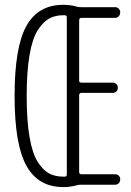

<svg xmlns="http://www.w3.org/2000/svg" viewBox="-20 -760 540 790"><path d="M240.2 -697.3Q207 -697.3 182.1 -683.6Q157.2 -669.9 135.3 -635.7Q113.3 -601.6 101.6 -533.7Q89.8 -465.8 89.8 -364.7Q89.8 -263.7 101.6 -195.8Q113.3 -127.9 135.3 -93.8Q157.2 -59.6 182.1 -46.4Q207 -33.2 240.2 -33.2H246.1Q254.9 -33.2 254.9 -42V-688.5Q254.9 -697.3 246.1 -697.3ZM240.2 9.8Q137.7 9.8 88.9 -77.6Q40 -165 40 -365.2Q40 -565.4 88.4 -652.8Q136.7 -740.2 240.2 -740.2Q270.5 -740.2 296.9 -732.4Q301.8 -730.5 313.5 -730.5H454.1Q462.9 -730.5 468.8 -724.1Q474.6 -717.8 474.6 -709Q474.6 -700.2 468.8 -693.4Q462.9 -686.5 454.1 -686.5H315.4Q306.6 -686.5 305.7 -677.7V-427.7Q305.7 -419.9 315.4 -419.9H444.3Q453.1 -419.9 459 -414.1Q464.8 -408.2 464.8 -398.9Q464.8 -389.6 459 -383.8Q453.1 -377.9 444.3 -377.9H315.4Q306.6 -377.9 305.7 -369.1V-51.8Q305.7 -43 315.4 -43H454.1Q462.9 -43 468.8 -37.1Q474.6 -31.2 474.6 -22Q474.6 -12.7 468.8 -6.3Q462.9 0 454.1 0H313.5Q302.7 0 296.9 2Q270.5 9.8 240.2 9.8Z"/></svg>

Font: Rounded-X Mgen+ 1mn light
Style: Regular
Weight: 200
Designer: [Source Han Sans]
Ryoko NISHIZUKA  (kana & ideographs); Paul D. Hunt (Latin, Greek & Cyrillic); Wenlong ZHANG  (bopomofo
Version: Version 1.059.20150602